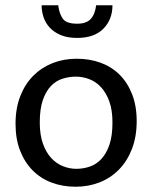

<svg xmlns="http://www.w3.org/2000/svg" viewBox="-20 -700 578 729"><path d="M499 -240Q499 -181 481 -134.5Q463 -88 431.5 -56Q400 -24 358 -7.5Q316 9 267 9Q218 9 176.5 -6.5Q135 -22 104.5 -52.5Q74 -83 56.5 -127.5Q39 -172 39 -230Q39 -289 57 -335Q75 -381 106.5 -412.5Q138 -444 180 -460.5Q222 -477 271 -477Q320 -477 361.5 -462Q403 -447 433.5 -417Q464 -387 481.5 -342.5Q499 -298 499 -240ZM407 -235Q407 -282 395 -315Q383 -348 363.5 -369Q344 -390 319 -399.5Q294 -409 268 -409Q242 -409 217 -401Q192 -393 173 -373Q154 -353 142.5 -319.5Q131 -286 131 -235Q131 -188 143 -154.5Q155 -121 174.5 -100Q194 -79 219 -69Q244 -59 270 -59Q296 -59 321 -67.5Q346 -76 365 -96.5Q384 -117 395.5 -150.5Q407 -184 407 -235ZM201 -680Q205 -648 218.5 -629Q232 -610 273 -610Q308 -610 324.5 -628Q341 -646 345 -680H407Q407 -626 372.5 -591Q338 -556 273 -556Q237 -556 211.5 -566.5Q186 -577 169.5 -594.5Q153 -612 145.5 -634.5Q138 -657 138 -680Z"/></svg>

Font: Mukta Mahee
Style: Regular
Weight: 400
Designer: Shuchita Grover, Noopur Datye, Girish Dalvi, Yashodeep Gholap
Foundry: Ek Type
Version: Version 2.538;PS 1.000;hotconv 16.6.51;makeotf.lib2.5.65220;